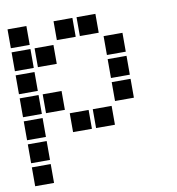

<svg xmlns="http://www.w3.org/2000/svg" viewBox="-78 -561 756 822"><g transform="rotate(-10 300.0 -150.0)"><path d="M10 -491Q9 -491 9 -491Q9 -491 9 -490V-410Q9 -409 9 -409Q9 -409 10 -409H90Q91 -409 91 -409Q91 -409 91 -410V-490Q91 -491 91 -491Q91 -491 90 -491ZM210 -491Q209 -491 209 -491Q209 -491 209 -490V-410Q209 -409 209 -409Q209 -409 210 -409H290Q291 -409 291 -409Q291 -409 291 -410V-490Q291 -491 291 -491Q291 -491 290 -491ZM310 -491Q309 -491 309 -491Q309 -491 309 -490V-410Q309 -409 309 -409Q309 -409 310 -409H390Q391 -409 391 -409Q391 -409 391 -410V-490Q391 -491 391 -491Q391 -491 390 -491ZM10 -391Q9 -391 9 -391Q9 -391 9 -390V-310Q9 -309 9 -309Q9 -309 10 -309H90Q91 -309 91 -309Q91 -309 91 -310V-390Q91 -391 91 -391Q91 -391 90 -391ZM110 -391Q109 -391 109 -391Q109 -391 109 -390V-310Q109 -309 109 -309Q109 -309 110 -309H190Q191 -309 191 -309Q191 -309 191 -310V-390Q191 -391 191 -391Q191 -391 190 -391ZM410 -391Q409 -391 409 -391Q409 -391 409 -390V-310Q409 -309 409 -309Q409 -309 410 -309H490Q491 -309 491 -309Q491 -309 491 -310V-390Q491 -391 491 -391Q491 -391 490 -391ZM10 -291Q9 -291 9 -291Q9 -291 9 -290V-210Q9 -209 9 -209Q9 -209 10 -209H90Q91 -209 91 -209Q91 -209 91 -210V-290Q91 -291 91 -291Q91 -291 90 -291ZM410 -291Q409 -291 409 -291Q409 -291 409 -290V-210Q409 -209 409 -209Q409 -209 410 -209H490Q491 -209 491 -209Q491 -209 491 -210V-290Q491 -291 491 -291Q491 -291 490 -291ZM10 -191Q9 -191 9 -191Q9 -191 9 -190V-110Q9 -109 9 -109Q9 -109 10 -109H90Q91 -109 91 -109Q91 -109 91 -110V-190Q91 -191 91 -191Q91 -191 90 -191ZM110 -191Q109 -191 109 -191Q109 -191 109 -190V-110Q109 -109 109 -109Q109 -109 110 -109H190Q191 -109 191 -109Q191 -109 191 -110V-190Q191 -191 191 -191Q191 -191 190 -191ZM410 -191Q409 -191 409 -191Q409 -191 409 -190V-110Q409 -109 409 -109Q409 -109 410 -109H490Q491 -109 491 -109Q491 -109 491 -110V-190Q491 -191 491 -191Q491 -191 490 -191ZM10 -91Q9 -91 9 -91Q9 -91 9 -90V-10Q9 -9 9 -9Q9 -9 10 -9H90Q91 -9 91 -9Q91 -9 91 -10V-90Q91 -91 91 -91Q91 -91 90 -91ZM210 -91Q209 -91 209 -91Q209 -91 209 -90V-10Q209 -9 209 -9Q209 -9 210 -9H290Q291 -9 291 -9Q291 -9 291 -10V-90Q291 -91 291 -91Q291 -91 290 -91ZM310 -91Q309 -91 309 -91Q309 -91 309 -90V-10Q309 -9 309 -9Q309 -9 310 -9H390Q391 -9 391 -9Q391 -9 391 -10V-90Q391 -91 391 -91Q391 -91 390 -91ZM10 9Q9 9 9 9Q9 9 9 10V90Q9 91 9 91Q9 91 10 91H90Q91 91 91 91Q91 91 91 90V10Q91 9 91 9Q91 9 90 9ZM10 109Q9 109 9 109Q9 109 9 110V190Q9 191 9 191Q9 191 10 191H90Q91 191 91 191Q91 191 91 190V110Q91 109 91 109Q91 109 90 109Z"/></g></svg>

Font: Doto ExtraBold
Style: Regular
Weight: 800
Monospace: yes
Version: Version 1.000